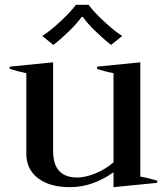

<svg xmlns="http://www.w3.org/2000/svg" viewBox="-20 -765 691 795"><path d="M201 -579 155 -616Q188 -637 231 -677Q274 -717 294 -745H347Q367 -717 410 -677Q453 -637 486 -616L440 -579Q409 -603 375 -636Q341 -669 323 -695H318Q300 -669 266 -636Q232 -603 201 -579ZM631 -17V-8L450 10V-52Q414 -25 367 -7.5Q320 10 270 10Q186 10 137.5 -27Q89 -64 89 -129V-462Q46 -471 20 -480V-489L200 -507V-139Q200 -30 300 -30Q333 -30 375 -47Q417 -64 450 -93V-462Q409 -470 382 -480V-489L561 -507V-34Q591 -29 631 -17Z"/></svg>

Font: Trirong Medium
Style: Regular
Weight: 500
Designer: Katatrad Team
Foundry: CadsonDemak
Version: Version 1.001